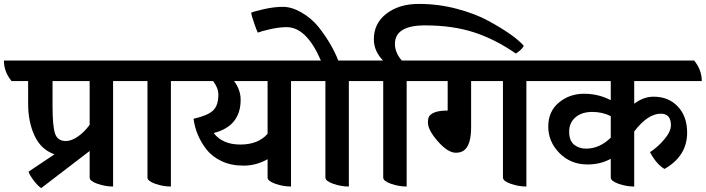

<svg xmlns="http://www.w3.org/2000/svg" viewBox="-69 -935 3613 983"><path d="M647 -520H510V20Q470 20 430 6Q390 -8 390 -26V-162L142 28Q126 18 105 -9Q84 -36 77 -56L210 -145Q141 -169 108 -240Q75 -311 75 -404V-520H-10Q-49 -568 -49 -625H608Q647 -577 647 -520ZM390 -520H200V-394Q200 -288 213 -250.5Q226 -213 268 -213Q297 -213 330 -236Q363 -259 390 -296Z M943 -520H806V20Q766 20 726 6Q686 -8 686 -26V-520H588Q549 -568 549 -625H904Q943 -577 943 -520Z M1559 -520H1421V20Q1381 20 1341 6Q1301 -8 1301 -26V-120Q1243 -87 1178.5 -87Q1114 -87 1065.5 -110Q1017 -133 988 -170Q933 -241 922 -327Q994 -343 1021.5 -369Q1049 -395 1049 -450Q1049 -485 1022 -520H884Q845 -568 845 -625H1520Q1559 -577 1559 -520ZM1301 -520H1129Q1163 -476 1163 -424Q1163 -289 1025 -254Q1070 -195 1161.5 -195Q1253 -195 1301 -250Z M1854 -520H1717V20Q1677 20 1637 6Q1597 -8 1597 -26V-520H1499Q1460 -568 1460 -625H1574Q1500 -796 1399 -796Q1360 -796 1314 -785.5Q1268 -775 1251 -768Q1247 -774 1233 -814Q1219 -854 1217 -870Q1232 -877 1283.5 -888.5Q1335 -900 1379.5 -900Q1424 -900 1474 -871.5Q1524 -843 1561 -798Q1629 -712 1663 -625H1815Q1854 -577 1854 -520Z M1756 -625H1892Q1845 -674 1845 -734Q1845 -816 1910 -865.5Q1975 -915 2075 -915Q2175 -915 2269.5 -890Q2364 -865 2432 -828Q2567 -754 2613 -700Q2602 -680 2572 -661Q2465 -735 2356 -770Q2247 -805 2107 -805Q1953 -805 1953 -710Q1953 -666 1988 -625H2111Q2150 -577 2150 -520H2013V20Q1973 20 1933 6Q1893 -8 1893 -26V-520H1795Q1756 -568 1756 -625Z M2763 -520H2626V20Q2586 20 2546 6Q2506 -8 2506 -26V-520H2343V-284Q2343 -194 2308 -166Q2291 -153 2265 -153Q2224 -153 2173 -211Q2122 -269 2122 -307Q2122 -333 2130 -342Q2152 -369 2223 -369V-520H2091Q2052 -568 2052 -625H2724Q2763 -577 2763 -520Z M3178 -520V-404Q3226 -440 3277 -440Q3354 -440 3401.5 -389.5Q3449 -339 3449 -256Q3449 -136 3333 -70Q3291 -95 3259 -156Q3300 -183 3333 -222.5Q3366 -262 3366 -294Q3366 -353 3314 -353Q3248 -353 3178 -262V20Q3138 20 3098 6Q3058 -8 3058 -26V-122Q3005 -93 2939 -93Q2853 -93 2795.5 -151Q2738 -209 2738 -287Q2738 -365 2792.5 -410Q2847 -455 2921 -455Q2995 -455 3058 -422V-520H2704Q2665 -568 2665 -625H3485Q3524 -577 3524 -520ZM3058 -340Q3016 -362 2963 -362Q2910 -362 2877.5 -334.5Q2845 -307 2845 -261Q2845 -215 2870 -194.5Q2895 -174 2932 -174Q3000 -174 3058 -230Z"/></svg>

Font: Karma
Style: Bold
Weight: 700
Designer: Joana Correia
Foundry: Indian Type Foundry
Version: Version 1.202;PS 1.0;hotconv 1.0.78;makeotf.lib2.5.61930; tt